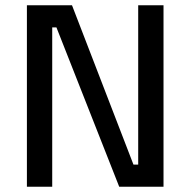

<svg xmlns="http://www.w3.org/2000/svg" viewBox="-20 -708 721 728"><path d="M600 -688V0H432L194 -604H178V0H82V-688H253L486 -84H504V-688Z"/></svg>

Font: sheba-seeBold
Style: Regular
Weight: 600
Designer: Mohamed Galeb, the designers
Foundry: Kief Type Foundry
Version: Version 2.010; ttfautohint (v1.5.33-1714) -l 8 -r 50 -G 200 